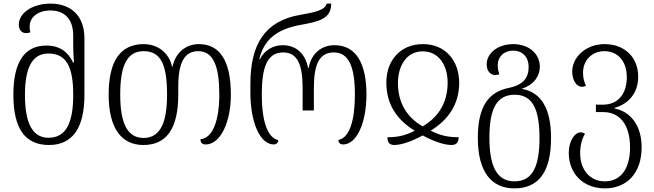

<svg xmlns="http://www.w3.org/2000/svg" viewBox="-20 -791 3618 1062"><path d="M251 11C376 11 447 -76 447 -266V-579C447 -704 372 -771 259 -771C158 -771 84 -718 84 -655C84 -629 98 -608 123 -608C132 -608 139 -609 148 -612C145 -622 144 -632 144 -643C144 -696 189 -733 259 -733C333 -733 385 -690 385 -593V-548C385 -518 386 -479 389 -445H384C358 -502 312 -539 237 -539C118 -539 54 -452 54 -267C54 -76 121 11 251 11ZM248 -29C162 -29 118 -106 118 -265C118 -415 157 -495 248 -495C352 -495 385 -413 385 -266C385 -110 345 -29 248 -29Z M773 11C900 11 966 -78 966 -268V-311C966 -445 1000 -508 1077 -508C1162 -508 1193 -420 1193 -269C1193 -127 1158 -27 1089 -21C1089 -2 1097 8 1118 8C1198 8 1257 -113 1257 -267C1257 -458 1194 -547 1080 -547C1012 -547 951 -504 934 -421H932C915 -503 848 -547 775 -547C646 -547 581 -454 581 -268C581 -81 652 11 773 11ZM774 -28C683 -28 645 -112 645 -268C645 -426 681 -508 775 -508C872 -508 904 -429 904 -268C904 -123 872 -28 774 -28Z M1494 8C1509 8 1519 -1 1519 -16C1459 -29 1428 -123 1428 -268C1428 -413 1455 -501 1546 -501C1624 -501 1654 -437 1654 -302V-180H1716V-302C1716 -436 1746 -501 1827 -501C1910 -501 1943 -420 1943 -268C1943 -126 1914 -29 1852 -17C1852 -2 1861 8 1878 8C1953 8 2007 -112 2007 -268C2007 -440 1949 -541 1831 -541C1762 -541 1703 -500 1687 -415H1684C1668 -501 1611 -541 1544 -541C1495 -541 1446 -518 1417 -463H1414C1439 -569 1508 -629 1641 -653C1752 -673 1811 -689 1812 -771H1787C1777 -732 1712 -722 1642 -709C1445 -676 1365 -546 1365 -327V-278C1365 -113 1419 8 1494 8Z M2161 11C2201 11 2262 -11 2318 -42C2374 -11 2436 11 2477 11C2507 11 2516 -6 2517 -32C2459 -32 2419 -40 2362 -68C2459 -128 2519 -213 2520 -331C2520 -456 2444 -547 2319 -547C2193 -547 2115 -454 2117 -331C2118 -210 2178 -127 2274 -68C2221 -41 2181 -32 2123 -32C2123 -3 2135 11 2161 11ZM2318 -92C2231 -142 2182 -220 2181 -331C2181 -426 2228 -507 2318 -507C2408 -507 2457 -428 2456 -331C2455 -223 2406 -144 2318 -92Z M2825 251C2958 251 3028 162 3028 -28C3028 -192 2972 -281 2868 -299V-301C2938 -324 2966 -375 2966 -422C2966 -492 2907 -547 2819 -547C2735 -547 2672 -498 2672 -435C2672 -396 2695 -376 2718 -376C2727 -376 2736 -378 2742 -380C2738 -394 2733 -408 2733 -429C2733 -478 2768 -511 2819 -511C2868 -511 2904 -478 2904 -420C2904 -364 2878 -322 2795 -305C2681 -282 2623 -201 2623 -28C2623 161 2699 251 2825 251ZM2826 212C2727 212 2687 127 2687 -30C2687 -187 2726 -267 2827 -267C2926 -267 2964 -187 2964 -28C2964 126 2928 212 2826 212Z M3326 251C3446 251 3529 168 3529 24C3529 -107 3459 -176 3379 -191V-194C3459 -217 3510 -278 3510 -367C3510 -473 3436 -547 3324 -547C3222 -547 3145 -476 3145 -395C3145 -346 3170 -311 3198 -311C3205 -311 3213 -312 3221 -317C3209 -343 3205 -361 3205 -390C3205 -456 3253 -508 3323 -508C3397 -508 3447 -453 3447 -364C3447 -268 3395 -212 3315 -212H3276V-171H3317C3406 -171 3465 -104 3465 25C3465 140 3415 212 3326 212C3237 212 3189 141 3189 57C3189 13 3199 -24 3216 -51C3208 -56 3200 -59 3192 -59C3159 -59 3126 -11 3126 54C3126 168 3204 251 3326 251Z"/></svg>

Font: Noto Serif Georgian SemiCondensed Light
Style: Regular
Weight: 300
Width: 4
Designer: Monotype Design Team, Akaki Razmadze
Foundry: Google LLC
Version: Version 2.003